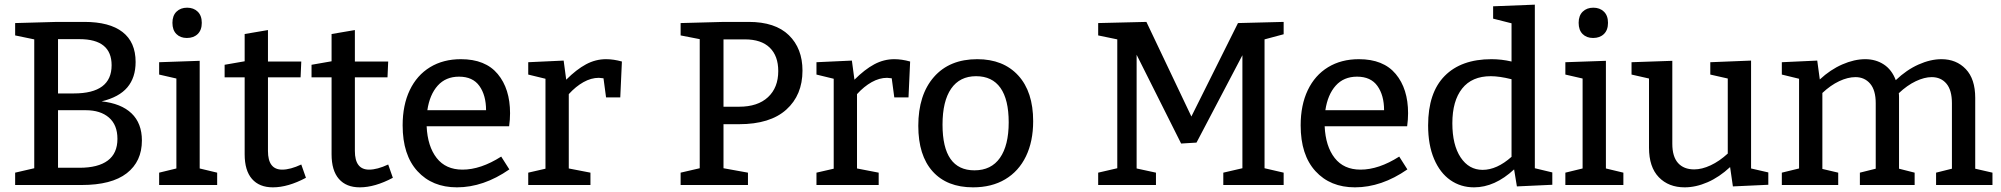

<svg xmlns="http://www.w3.org/2000/svg" viewBox="-20 -794 8586 824"><path d="M589 -191Q589 -101 524 -50.5Q459 0 330 0H45V-53L127 -72V-625L45 -642V-695L225 -700H342Q450 -700 506 -656.5Q562 -613 562 -528Q562 -461 526.5 -419Q491 -377 416 -359Q500 -350 544.5 -307.5Q589 -265 589 -191ZM321 -626H229V-393H297Q459 -393 459 -514Q459 -626 321 -626ZM321 -74Q401 -74 442.5 -105Q484 -136 484 -198Q484 -258 447.5 -289.5Q411 -321 348 -321H229V-74Z M837 -533V-71L912 -53V0H663V-53L737 -71V-457L663 -474V-527ZM720 -696Q720 -727 737.5 -744Q755 -761 783 -761Q811 -761 828.5 -744Q846 -727 846 -696Q846 -665 828.5 -648Q811 -631 782 -631Q754 -631 737 -648Q720 -665 720 -696Z M1293 -31Q1216 10 1151 10Q1093 10 1061.5 -26Q1030 -62 1030 -132V-462H944V-516L1030 -531V-648L1130 -665V-530H1273L1270 -462H1130V-146Q1130 -66 1191 -66Q1226 -66 1273 -88Z M1666 -31Q1589 10 1524 10Q1466 10 1434.5 -26Q1403 -62 1403 -132V-462H1317V-516L1403 -531V-648L1503 -665V-530H1646L1643 -462H1503V-146Q1503 -66 1564 -66Q1599 -66 1646 -88Z M2131 -122 2166 -67Q2055 10 1941 10Q1835 10 1771.5 -59.5Q1708 -129 1708 -256Q1708 -343 1738.5 -407Q1769 -471 1825.5 -505.5Q1882 -540 1958 -540Q2063 -540 2116 -476.5Q2169 -413 2169 -308Q2169 -281 2165 -252H1811Q1815 -166 1854 -116Q1893 -66 1965 -66Q2043 -66 2131 -122ZM1814 -321H2066Q2066 -385 2037.5 -425Q2009 -465 1950 -465Q1893 -465 1858.5 -426.5Q1824 -388 1814 -321Z M2649 -530 2642 -376H2581L2570 -458Q2556 -460 2550 -460Q2517 -460 2484 -441.5Q2451 -423 2421 -390V-71L2514 -53V0H2247V-53L2321 -70V-456L2247 -474V-527L2399 -534L2410 -452Q2454 -496 2495 -518Q2536 -540 2581 -540Q2613 -540 2649 -530Z M3085 -261V-72L3190 -53V0H2901V-53L2983 -72V-626L2901 -642V-695L3087 -700H3193Q3307 -700 3365.5 -643Q3424 -586 3424 -491Q3424 -386 3354.5 -323.5Q3285 -261 3152 -261ZM3085 -625V-336H3152Q3232 -336 3276 -377Q3320 -418 3320 -489Q3320 -554 3283.5 -589.5Q3247 -625 3177 -625Z M3886 -530 3879 -376H3818L3807 -458Q3793 -460 3787 -460Q3754 -460 3721 -441.5Q3688 -423 3658 -390V-71L3751 -53V0H3484V-53L3558 -70V-456L3484 -474V-527L3636 -534L3647 -452Q3691 -496 3732 -518Q3773 -540 3818 -540Q3850 -540 3886 -530Z M4414 -274Q4414 -187 4383 -123Q4352 -59 4294 -24.5Q4236 10 4156 10Q4044 10 3982.5 -58.5Q3921 -127 3921 -254Q3921 -387 3988 -463.5Q4055 -540 4174 -540Q4286 -540 4350 -470Q4414 -400 4414 -274ZM4025 -259Q4025 -63 4162 -63Q4234 -63 4271.5 -116.5Q4309 -170 4309 -269Q4309 -367 4273.5 -417Q4238 -467 4169 -467Q4099 -467 4062 -413.5Q4025 -360 4025 -259Z M5489 -700V-647L5407 -625V-72L5489 -53V0H5230V-53L5312 -72V-557L5115 -182L5049 -178L4858 -559V-71L4941 -53V0H4693V-53L4775 -72V-625L4693 -642V-695L4900 -700L5093 -294L5293 -695Z M5985 -122 6020 -67Q5909 10 5795 10Q5689 10 5625.5 -59.5Q5562 -129 5562 -256Q5562 -343 5592.5 -407Q5623 -471 5679.5 -505.5Q5736 -540 5812 -540Q5917 -540 5970 -476.5Q6023 -413 6023 -308Q6023 -281 6019 -252H5665Q5669 -166 5708 -116Q5747 -66 5819 -66Q5897 -66 5985 -122ZM5668 -321H5920Q5920 -385 5891.5 -425Q5863 -465 5804 -465Q5747 -465 5712.5 -426.5Q5678 -388 5668 -321Z M6567 -72 6642 -54V-1L6490 6L6478 -67Q6395 10 6306 10Q6249 10 6204.5 -21Q6160 -52 6134.5 -112Q6109 -172 6109 -256Q6109 -396 6180 -468Q6251 -540 6381 -540Q6424 -540 6467 -530V-694L6388 -714V-767L6567 -774ZM6343 -65Q6404 -65 6467 -121V-454Q6415 -467 6378 -467Q6297 -467 6255 -414Q6213 -361 6213 -265Q6213 -172 6248.5 -118.5Q6284 -65 6343 -65Z M6872 -533V-71L6947 -53V0H6698V-53L6772 -71V-457L6698 -474V-527ZM6755 -696Q6755 -727 6772.5 -744Q6790 -761 6818 -761Q6846 -761 6863.5 -744Q6881 -727 6881 -696Q6881 -665 6863.5 -648Q6846 -631 6817 -631Q6789 -631 6772 -648Q6755 -665 6755 -696Z M7495 -71 7569 -54V-1L7417 6L7405 -77Q7359 -34 7308.5 -12Q7258 10 7210 10Q7141 10 7099 -33.5Q7057 -77 7057 -160V-457L6982 -474V-527L7157 -533V-177Q7157 -122 7181.5 -94.5Q7206 -67 7251 -67Q7284 -67 7321.5 -84.5Q7359 -102 7395 -135V-457L7320 -474V-527L7495 -534Z M8457 -70 8531 -53V0H8289V-53L8357 -70V-351Q8357 -407 8333.5 -435Q8310 -463 8270 -463Q8239 -463 8202 -445.5Q8165 -428 8129 -394Q8130 -388 8130 -377V-70L8197 -53V0H7962V-53L8030 -70V-351Q8030 -407 8006 -435Q7982 -463 7943 -463Q7910 -463 7873 -445.5Q7836 -428 7801 -395V-69L7869 -53V0H7627V-53L7701 -71V-456L7627 -474V-527L7779 -534L7790 -453Q7835 -495 7886.5 -517.5Q7938 -540 7985 -540Q8030 -540 8064.5 -517.5Q8099 -495 8116 -450Q8162 -494 8213.5 -517Q8265 -540 8312 -540Q8376 -540 8416.5 -497.5Q8457 -455 8457 -374Z"/></svg>

Font: Bitter Pro Medium
Style: Regular
Weight: 500
Designer: Sol Matas, and Bitter project Authors
Foundry: Sol Matas
Version: Version 1.010